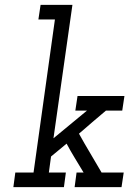

<svg xmlns="http://www.w3.org/2000/svg" viewBox="-20 -770 555 790"><path d="M295 -60H324Q306 -90 288 -119.5Q270 -149 254 -179L190 -126L181 -60H251L243 0H35L43 -60H118L206 -690H138L147 -750H278L200 -201L338 -315H290L299 -375H492L483 -315H416Q386 -290 360 -267.5Q334 -245 305 -220Q327 -180 351 -140Q375 -100 398 -60H489L480 0H287Z"/></svg>

Font: Josefin Slab SemiBold
Style: Italic
Weight: 600
Italic angle: -12°
Designer: Santiago Orozco
Foundry: Typemade
Version: Version 2.000